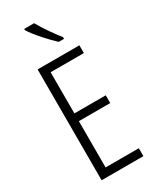

<svg xmlns="http://www.w3.org/2000/svg" viewBox="-238 -1009 868 1071"><g transform="rotate(-30 196.0 -473.5)"><path d="M188 -947H124V-939C153 -892 216 -824 255 -788H289V-799C256 -841 216 -896 188 -947ZM345 0V-51H131V-349H333V-399H131V-664H345V-714H76V0Z"/></g></svg>

Font: Noto Sans Thai Looped ExtraCondensed Light
Style: Regular
Weight: 300
Width: 2
Designer: Sasikarn Vongin, Ben Mitchell
Foundry: The Fontpad Ltd
Version: Version 1.001